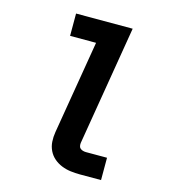

<svg xmlns="http://www.w3.org/2000/svg" viewBox="-109 -825 819 914"><g transform="rotate(15 300.0 -367.5)"><path d="M369 0Q345 0 322 -3Q299 -6 278 -14.5Q257 -23 240 -37.5Q223 -52 213 -72.5Q203 -93 201.5 -116.5Q200 -140 204 -164L281 -625H153V-735H432L334 -146Q333 -138 334.5 -130.5Q336 -123 341.5 -118.5Q347 -114 354.5 -112Q362 -110 369 -110H473V0Z"/></g></svg>

Font: Iosevka SS04 XBd Ex Obl
Style: Regular
Weight: 800
Width: 7
Italic angle: -9°
Monospace: yes
Designer: Belleve Invis
Foundry: Belleve Invis
Version: Version 19.0.0; ttfautohint (v1.8.4)